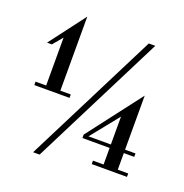

<svg xmlns="http://www.w3.org/2000/svg" viewBox="-141 -880 1013 1055"><g transform="rotate(20 366.0 -352.0)"><path d="M394 -137 636 -453V-137H697V-117H636V-20H697V0H491V-20H553V-117H394ZM60 -543H32L191 -753V-320H252V-300H46V-320H108V-600ZM166 49 559 -730H597L204 49ZM553 -137V-300L422 -137Z"/></g></svg>

Font: Spirax
Style: Regular
Weight: 400
Designer: Brenda Gallo (gbrenda1987@gmail.com)
Foundry: Brenda Gallo
Version: Version 1.002